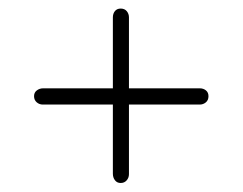

<svg xmlns="http://www.w3.org/2000/svg" viewBox="-20 -560 553 437"><path d="M57.5 -341Q57.5 -349.5 63.8 -354.2Q70 -359 78.5 -359H434.5Q443 -359 448.8 -354.2Q454.5 -349.5 454.5 -341Q454.5 -332 448.5 -327Q442.5 -322 434.5 -322H77.5Q69.5 -322 63.5 -327.2Q57.5 -332.5 57.5 -341ZM254.7 -143.5Q246.3 -143.5 241.6 -149.8Q236.9 -156 236.9 -164.5V-520.5Q236.9 -529 241.6 -534.8Q246.3 -540.5 254.7 -540.5Q263.6 -540.5 268.6 -534.5Q273.5 -528.5 273.5 -520.5V-163.5Q273.5 -155.5 268.3 -149.5Q263.1 -143.5 254.7 -143.5Z"/></svg>

Font: Fraunces 72pt S050 Light
Style: Regular
Weight: 300
Version: Version 1.000; ttfautohint (v1.8.3)